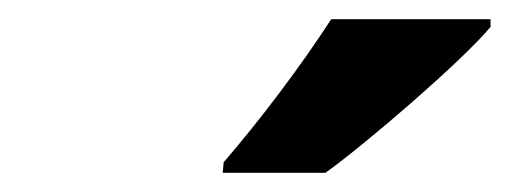

<svg xmlns="http://www.w3.org/2000/svg" viewBox="-20 -786 531 200"><path d="M212 -606H319C361 -636 462 -723 491 -758V-766H325C294 -718 251 -661 213 -617Z"/></svg>

Font: Noto Sans Display SemiCondensed Extra
Style: Italic
Weight: 800
Width: 4
Italic angle: -12°
Designer: Monotype Design Team
Foundry: Monotype Imaging Inc.
Version: Version 1.900